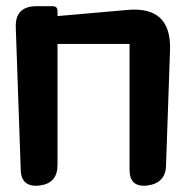

<svg xmlns="http://www.w3.org/2000/svg" viewBox="-20 -593 605 621"><path d="M399 -451H166V-59Q166 0 108 7Q48 14 47 -45L31 -505Q29 -573 98 -573H150Q166 -573 166 -557V-541L394 -561Q534 -573 530 -432L517 -58Q516 -1 457 7Q399 14 399 -44Z"/></svg>

Font: MaokenZhuyuanTi
Style: Regular
Weight: 400
Designer: Fontworks Inc & LongZhuTi team: ZERO子、时光羊、荆南、频凡、刘鹏、Little White Dog、帆影Magmeta、奈白不弍、白日月球、ChaoTawei、雨三（排名不分先后）
Version: Version 1.000; 20230222